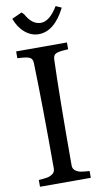

<svg xmlns="http://www.w3.org/2000/svg" viewBox="-102 -986 540 1031"><g transform="rotate(-10 167.5 -470.5)"><path d="M39 -914 94 -939 106 -927Q139 -866 187 -866Q235 -866 280 -941L311 -927Q251 -808 165 -808Q125 -808 91 -836.5Q57 -865 39 -914ZM29 0V-37Q59 -39 75.5 -42Q92 -45 105.5 -55Q119 -65 119 -83Q119 -429 112 -661Q111 -683 96.5 -690.5Q82 -698 43 -700L29 -701V-738H306V-701L292 -700Q253 -698 238.5 -690.5Q224 -683 223 -661Q216 -461 216 -83Q216 -52 258 -42Q275 -39 306 -37V0Z"/></g></svg>

Font: Prociono
Style: Regular
Weight: 400
Designer: Barry Schwartz
Foundry: The Crud Factory
Version: Version 2.301